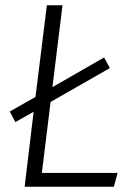

<svg xmlns="http://www.w3.org/2000/svg" viewBox="-20 -705 511 725"><path d="M216 -685 178 -376 373 -488 395 -448 171 -320 138 -52H424L410 0H73L107 -283L38 -244L17 -284L114 -339L157 -685Z"/></svg>

Font: Glekhifnjqigglhiwekvrgaqftz
Style: Regular
Weight: 300
Italic angle: -8°
Designer: Carrois Corporate & Edenspiekermann
Foundry: Carrois Corporate GbR & Edenspiekermann AG
Version: Version 2.001